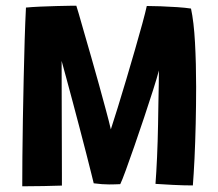

<svg xmlns="http://www.w3.org/2000/svg" viewBox="-20 -651 765 673"><path d="M58 2Q58 -40 58.5 -101Q59 -162 60.2 -232.5Q61.5 -303 63 -375Q64.5 -447 66.5 -511.5Q68.5 -576 71 -624.5Q92 -626.5 121 -627.8Q150 -629 178 -629.8Q206 -630.5 225.5 -630.8Q245 -631 247.5 -631Q248.5 -629 255.8 -603.8Q263 -578.5 274.5 -538.5Q286 -498.5 299.8 -450.8Q313.5 -403 326.8 -355Q340 -307 351.2 -265.5Q362.5 -224 368.5 -197.5Q378.5 -228 392.8 -274.2Q407 -320.5 422.8 -373.2Q438.5 -426 453.2 -477Q468 -528 479 -568.5Q490 -609 494.5 -630Q513.5 -630 542.5 -629Q571.5 -628 601 -626Q630.5 -624 649.5 -621Q659.5 -575 663.5 -501.8Q667.5 -428.5 667.5 -346.5Q667.5 -283 666 -217.5Q664.5 -152 661.8 -95.2Q659 -38.5 656 -1Q623.5 -1 584.5 -3Q545.5 -5 525 -6.5Q528 -45 530.5 -100.2Q533 -155.5 534 -214Q534.5 -250 535.2 -287.5Q536 -325 536.5 -356Q537 -387 537 -404Q530.5 -379 516.5 -335Q502.5 -291 485.2 -239.2Q468 -187.5 451 -138.8Q434 -90 420.8 -53.8Q407.5 -17.5 401.5 -5.5Q394.5 -5 382 -4.8Q369.5 -4.5 362.5 -4.5Q350 -4.5 337 -5.5Q324 -6.5 308.5 -8.5Q307 -15 300 -43Q293 -71 282.5 -112.2Q272 -153.5 259.5 -200.8Q247 -248 234.8 -294.2Q222.5 -340.5 212.2 -378.2Q202 -416 196 -437.5Q196 -389 196.2 -333Q196.5 -277 196.5 -221.5Q196.5 -166 196.8 -118.8Q197 -71.5 197 -40Q197 -8.5 197 -0.5Q173 0.5 132.8 1.2Q92.5 2 58 2Z"/></svg>

Font: Grandstander SemiBold
Style: Regular
Weight: 600
Designer: Tyler Finck
Foundry: Etcetera Type Co
Version: Version 1.200; ttfautohint (v1.8.3)